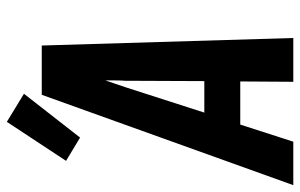

<svg xmlns="http://www.w3.org/2000/svg" viewBox="-199 -699 877 561"><g transform="rotate(-90 239.5 -418.5)"><path d="M-21 0 243 -735H387L409 0H281L282 -155H156L106 0ZM283 -260 284 -490Q285 -505 285 -519.5Q285 -534 285 -549Q280 -534 275 -519.5Q270 -505 265 -490L191 -260ZM118 -623 50 -664 164 -837 246 -787Z"/></g></svg>

Font: Iosevka SS04 Extrabold
Style: Italic
Weight: 800
Italic angle: -9°
Monospace: yes
Designer: Belleve Invis
Foundry: Belleve Invis
Version: Version 19.0.0; ttfautohint (v1.8.4)